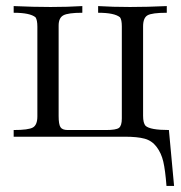

<svg xmlns="http://www.w3.org/2000/svg" viewBox="-20 -451 595 632"><path d="M391 -1Q390 -1 386.5 -1Q383 -1 373.5 -1Q364 -1 350 -1H25V-23Q74 -23 88.5 -31.5Q103 -40 103 -68V-363Q103 -385 97 -394Q79 -409 25 -409V-431Q90 -428 146.5 -428Q203 -428 251 -431V-409Q204 -409 188.5 -400.5Q173 -392 173 -367V-69Q173 -42 179 -32.5Q185 -23 203 -23H329Q362 -23 371.5 -30Q381 -37 381 -61V-364Q381 -386 375 -394Q357 -409 303 -409V-431Q351 -428 408 -428Q465 -428 529 -431V-409Q480 -409 465.5 -400.5Q451 -392 451 -364V-70Q451 -46 459 -37Q474 -23 536 -23L553 161H528Q524 109 517.5 81Q511 53 495.5 32.5Q480 12 456 5.5Q432 -1 391 -1Z"/></svg>

Font: cwTeXMing
Style: Medium
Weight: 500
Version: Version 1.17